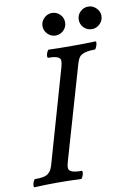

<svg xmlns="http://www.w3.org/2000/svg" viewBox="-99 -906 673 968"><g transform="rotate(-10 237.0 -422.0)"><path d="M235.8 -731.9Q212.4 -731.9 195.3 -749Q178.2 -766.1 178.2 -790Q178.2 -813 195.6 -830.1Q212.9 -847.2 235.8 -847.2Q259.8 -847.2 276.9 -830.3Q293.9 -813.5 293.9 -790Q293.9 -765.6 276.9 -748.8Q259.8 -731.9 235.8 -731.9ZM421.9 -731.9Q397.5 -731.9 380.6 -748.8Q363.8 -765.6 363.8 -790Q363.8 -813.5 380.9 -830.3Q397.9 -847.2 421.9 -847.2Q444.8 -847.2 462.4 -830.1Q480 -813 480 -790Q480 -766.1 462.6 -749Q445.3 -731.9 421.9 -731.9ZM-2.9 2.9Q-6.8 1.5 -6.1 -7.3Q-5.4 -16.1 -1 -26.6Q3.4 -37.1 7.8 -37.1Q33.2 -37.1 49.6 -40.3Q65.9 -43.5 75.7 -51.5Q85.4 -59.6 90.3 -68.8Q95.2 -78.1 100.1 -94.2L236.8 -571.8Q241.7 -589.8 241.5 -602.3Q241.2 -614.7 226.3 -621.3Q211.4 -627.9 178.2 -627.9Q174.3 -629.4 174.8 -638.2Q175.3 -647 179.9 -657.5Q184.6 -668 189 -668Q229 -666 308.1 -666Q388.2 -666 428.2 -668Q432.1 -666.5 431.2 -657.7Q430.2 -648.9 425.5 -638.4Q420.9 -627.9 417 -627.9Q382.8 -627.9 363.8 -621.3Q344.7 -614.7 337.2 -604Q329.6 -593.3 323.2 -571.8L185.1 -94.2Q179.2 -75.2 180.2 -62.5Q181.2 -49.8 196.8 -43.5Q212.4 -37.1 247.1 -37.1Q251 -35.6 250 -26.9Q249 -18.1 244.4 -7.6Q239.7 2.9 235.8 2.9Q175.8 0 117.2 0Q57.1 0 -2.9 2.9Z"/></g></svg>

Font: Junicode SmCond Medium
Style: Italic
Weight: 500
Width: 4
Italic angle: -11°
Designer: Peter S. Baker
Version: Version 2.206